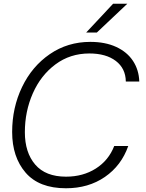

<svg xmlns="http://www.w3.org/2000/svg" viewBox="-20 -997 780 1027"><path d="M45 -291Q45 -421 98 -531.5Q151 -642 246.5 -707.5Q342 -773 463 -773Q543 -773 601.5 -746Q660 -719 691.5 -671Q723 -623 725 -561H653Q652 -631 599.5 -671Q547 -711 458 -711Q355 -711 276.5 -652.5Q198 -594 155.5 -497.5Q113 -401 113 -290Q113 -181 168.5 -116.5Q224 -52 333 -52Q424 -52 492.5 -95.5Q561 -139 591 -216H666Q629 -111 541 -50.5Q453 10 333 10Q189 10 117 -73.5Q45 -157 45 -291ZM498 -823H441L585 -977H661Z"/></svg>

Font: Open Sauce Sans Light Italic
Style: Regular
Weight: 300
Italic angle: -10°
Designer: Alfredo Marco Pradil
Foundry: Creative Sauce Fz LLC
Version: Version 1.477